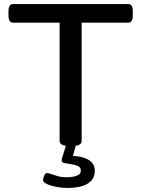

<svg xmlns="http://www.w3.org/2000/svg" viewBox="-20 -720 699 950"><path d="M320 2Q297 2 286 -4.5Q275 -11 275 -23V-608H44Q22 -608 22 -644V-664Q22 -700 44 -700H615Q637 -700 637 -664V-644Q637 -608 615 -608H384V-23Q384 -11 373.5 -4.5Q363 2 340 2ZM313 210Q289 210 261 205Q233 200 213 191Q193 182 193 171Q193 166 195.5 157.5Q198 149 202.5 142.5Q207 136 212 136Q220 136 233 141Q246 146 265 151.5Q284 157 310 157Q325 157 341 154.5Q357 152 368.5 145Q380 138 380 124Q380 108 365.5 101.5Q351 95 332.5 92.5Q314 90 299.5 87Q285 84 285 75Q285 71 287 63Q289 55 294.5 38.5Q300 22 308 -7H357L339 58L325 51Q384 51 416.5 70Q449 89 449 124Q449 158 429 177Q409 196 378 203Q347 210 313 210Z"/></svg>

Font: Asap Expanded Medium
Style: Regular
Weight: 500
Width: 7
Designer: Pablo Cosgaya
Foundry: Omnibus-Type
Version: Version 3.001